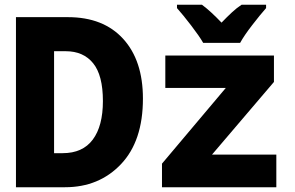

<svg xmlns="http://www.w3.org/2000/svg" viewBox="-20 -786 1240 806"><path d="M47 0H253Q396 0 488 -97Q580 -194 580 -372Q580 -532 497 -623Q414 -714 265 -714H47ZM207 -143V-571H256Q330 -571 371 -520.5Q412 -470 412 -362Q412 -257 369.5 -200Q327 -143 243 -143ZM660 0V-99L928 -417H674V-553H1130V-442L870 -137H1140V0ZM833 -606H988Q1005 -637 1039 -681Q1073 -725 1097 -752V-766H994Q974 -753 953.5 -734Q933 -715 910 -691Q888 -714 868 -732.5Q848 -751 828 -766H723V-752Q748 -724 782.5 -679Q817 -634 833 -606Z"/></svg>

Font: Noto Sans Mono Extra
Style: Regular
Weight: 800
Designer: Monotype Design Team
Foundry: Monotype Imaging Inc.
Version: Version 1.900